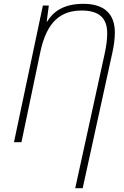

<svg xmlns="http://www.w3.org/2000/svg" viewBox="-20 -743 650 1003"><path d="M528 -468 373 240H412L567 -468C574 -499 580 -538 580 -573C580 -672 523 -723 416 -723C309 -723 257 -680 226 -630H224L235 -714H204L53 0H92L191 -473C225 -632 299 -688 407 -688C498 -688 540 -648 540 -570C540 -537 536 -507 528 -468Z"/></svg>

Font: Noto Sans ExtraLight
Style: Italic
Weight: 200
Italic angle: -12°
Designer: Monotype Design Team
Foundry: Monotype Imaging Inc.
Version: Version 2.013